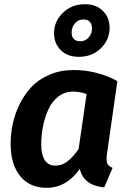

<svg xmlns="http://www.w3.org/2000/svg" viewBox="-20 -880 611 916"><path d="M384.8 -859.9Q439 -859.9 470.9 -828.1Q502.9 -796.4 502.9 -747.1Q502.9 -690.4 461.2 -649.7Q419.4 -608.9 356 -608.9Q301.8 -608.9 269.8 -640.9Q237.8 -672.9 237.8 -722.2Q237.8 -777.3 279.8 -818.6Q321.8 -859.9 384.8 -859.9ZM378.9 -787.1Q352.5 -787.1 337.2 -768.3Q321.8 -749.5 321.8 -725.1Q321.8 -705.1 332.3 -694.1Q342.8 -683.1 361.8 -683.1Q388.2 -683.1 403.6 -701.7Q418.9 -720.2 418.9 -744.1Q418.9 -764.6 408.4 -775.9Q397.9 -787.1 378.9 -787.1ZM331.1 -545.9Q442.4 -545.9 540 -493.2L490.2 -145Q486.3 -115.7 491.2 -101.8Q496.1 -87.9 517.1 -79.1L477.1 14.2Q378.9 4.4 360.8 -74.2Q296.4 16.1 203.1 16.1Q121.1 16.1 75.9 -40.3Q30.8 -96.7 30.8 -192.9Q30.8 -240.2 40.5 -287.6Q50.3 -335 73.2 -382.1Q96.2 -429.2 129.9 -465.1Q163.6 -501 215.6 -523.4Q267.6 -545.9 331.1 -545.9ZM328.1 -442.9Q288.6 -442.9 258.1 -419.2Q227.5 -395.5 210.4 -357.4Q193.4 -319.3 185.1 -277.3Q176.8 -235.4 176.8 -192.9Q176.8 -89.8 245.1 -89.8Q275.4 -89.8 301.8 -110.1Q328.1 -130.4 355 -168.9L393.1 -431.2Q363.8 -442.9 328.1 -442.9Z"/></svg>

Font: FiraGO SemiBold
Style: Italic
Weight: 600
Italic angle: -8°
Designer: bBox Type GmbH
Foundry: bBox Type GmbH
Version: Version 1.001;PS 001.001;hotconv 1.0.88;makeotf.lib2.5.64775